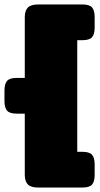

<svg xmlns="http://www.w3.org/2000/svg" viewBox="-25 -770 449 860"><path d="M86 13V-261H50Q18 -261 6.5 -274.5Q-5 -288 -5 -318V-364Q-5 -394 6.5 -407.5Q18 -421 50 -421H86V-693Q86 -722 99.5 -736Q113 -750 146 -750H344Q376 -750 387.5 -736.5Q399 -723 399 -693V-647Q399 -617 387.5 -603.5Q376 -590 344 -590H321V-90H344Q376 -90 387.5 -76.5Q399 -63 399 -33V13Q399 43 387.5 56.5Q376 70 344 70H146Q113 70 99.5 56Q86 42 86 13Z"/></svg>

Font: Mitr
Style: Bold
Weight: 700
Designer: Thanarat Vachiruckul
Foundry: Cadson Demak
Version: Version 1.003